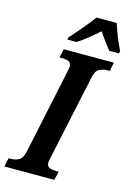

<svg xmlns="http://www.w3.org/2000/svg" viewBox="-156 -999 729 1066"><g transform="rotate(15 208.5 -465.5)"><path d="M-19 0 -8 -50H3Q29 -50 50 -61Q71 -72 80 -113L182 -595Q188 -622 188 -630Q188 -652 172 -658Q156 -664 130 -664H120L131 -714H419L409 -664H398Q371 -664 349.5 -653Q328 -642 320 -600L219 -128Q216 -114 213.5 -103Q211 -92 211 -84Q211 -62 227.5 -56Q244 -50 269 -50H280L268 0ZM139 -784Q156 -803 178 -828.5Q200 -854 222.5 -881Q245 -908 261 -931H377Q384 -910 394 -882.5Q404 -855 415.5 -829Q427 -803 436 -784L433 -771H377Q363 -788 343 -815.5Q323 -843 309 -865Q276 -837 247.5 -813.5Q219 -790 189 -771H136Z"/></g></svg>

Font: Noto Serif ExtraCondensed
Style: Bold Italic
Weight: 700
Width: 2
Italic angle: -12°
Designer: Monotype Design Team
Foundry: Monotype Imaging Inc.
Version: Version 2.013; ttfautohint (v1.8.4.7-5d5b)